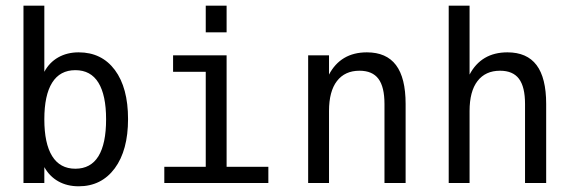

<svg xmlns="http://www.w3.org/2000/svg" viewBox="-20 -651 2040 683"><path d="M357.4 -226.6Q357.4 -312.5 330.1 -356.9Q302.7 -401.4 248 -401.4Q193.4 -401.4 165.5 -356.9Q137.7 -312.5 137.7 -226.6Q137.7 -140.6 165.5 -95.7Q193.4 -50.8 248 -50.8Q302.7 -50.8 330.1 -95.2Q357.4 -139.6 357.4 -226.6ZM137.7 -395.5Q155.3 -428.7 187 -446.8Q218.8 -464.8 259.8 -464.8Q341.8 -464.8 388.7 -401.9Q435.5 -338.9 435.5 -227.5Q435.5 -116.2 388.2 -52.2Q340.8 11.7 259.8 11.7Q218.8 11.7 187.5 -5.9Q156.2 -23.4 137.7 -56.6V0H63.5V-630.9H137.7Z M595.7 -454.1H786.1V-57.6H934.6V0H564.5V-57.6H711.9V-395.5H595.7ZM711.9 -630.9H786.1V-536.1H711.9Z M1422.9 -281.2V0H1347.7V-281.2Q1347.7 -341.8 1326.2 -370.6Q1304.7 -399.4 1258.8 -399.4Q1207 -399.4 1178.7 -362.8Q1150.4 -326.2 1150.4 -255.9V0H1076.2V-454.1H1150.4V-385.7Q1170.9 -424.8 1204.6 -444.8Q1238.3 -464.8 1285.2 -464.8Q1354.5 -464.8 1388.7 -419.4Q1422.9 -374 1422.9 -281.2Z M1922.9 -281.2V0H1847.7V-281.2Q1847.7 -341.8 1826.2 -370.6Q1804.7 -399.4 1758.8 -399.4Q1707 -399.4 1678.7 -362.8Q1650.4 -326.2 1650.4 -255.9V0H1576.2V-630.9H1650.4V-385.7Q1670.9 -424.8 1704.6 -444.8Q1738.3 -464.8 1785.2 -464.8Q1854.5 -464.8 1888.7 -419.4Q1922.9 -374 1922.9 -281.2Z"/></svg>

Font: BabelStone Xiangqi
Style: Regular
Weight: 400
Designer: Andrew West
Foundry: BabelStone
Version: Version 11.000 June 09, 2018